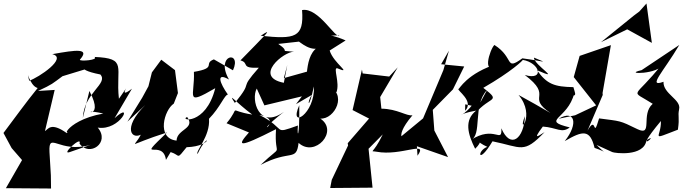

<svg xmlns="http://www.w3.org/2000/svg" viewBox="-38 -863 3933 1106"><path d="M364 13C308 33 437 -86 420 -36C476 43 599 -40 525 -128C655 -107 736 -287 622 -182L722 -352C621 -273 748 -437 647 -294C627 -478 699 -527 506 -535C532 -517 421 -508 422 -519C482 -587 402 -576 263 -551C354 -530 185 -416 130 -398C111 -486 130 -368 179 -356C109 -270 47 -183 -18 -97L29 -10L89 59L-4 221L256 223L255 147L247 13C241 -111 302 24 485 -29ZM347 -96C253 -163 239 -117 221 -108L277 -345L181 -339C267 -379 262 -380 322 -424L486 -474C467 -499 371 -467 540 -434C588 -381 446 -329 439 -183L477 -339C577 -150 389 -248 557 -209C316 -165 313 -28 395 -150Z M945 13C1003 31 976 61 1037 -15C1196 -20 1168 -121 1100 24C1086 9 1174 -78 1166 -179C1231 -245 1257 -320 1275 -318C1228 -384 1204 -449 1281 -405C1198 -550 1358 -576 1304 -458L1194 -521C1130 -496 1216 -472 1079 -449C1085 -308 1023 -251 1202 -355C1147 -137 991 -170 1040 -189C1090 -121 981 -120 979 -53C861 -66 908 -230 963 -266L987 -327L970 -459L891 -519L837 -446L817 -366L781 -300L696 -162L831 -288C663 -141 712 -57 773 -87C734 -8 681 -22 924 -100C735 82 901 -70 918 58Z M1900 -331C1921 -386 1880 -473 1904 -470C1998 -431 1883 -498 1861 -572L1953 -630C1829 -685 1791 -650 1917 -660C1897 -633 1797 -823 1702 -805C1714 -646 1662 -636 1464 -657C1543 -710 1490 -662 1347 -515C1401 -501 1344 -468 1453 -473C1329 -333 1430 -411 1315 -270C1269 -339 1321 -273 1415 -203C1263 -227 1355 -258 1267 -153L1396 -100C1327 -22 1328 -5 1552 -119C1540 61 1605 -48 1463 87C1635 -4 1669 71 1682 -40C1776 47 1916 -108 1807 -180C1890 -173 1970 -327 1844 -371ZM1758 -316C1728 -274 1739 -218 1770 -365C1779 -207 1622 -114 1686 -257C1688 -66 1672 -66 1678 -140C1526 -86 1620 -118 1456 -201C1619 -171 1379 -48 1598 -219C1453 -114 1406 -290 1441 -353L1485 -256L1701 -308L1667 -263ZM1682 -623C1679 -634 1763 -542 1828 -603C1707 -585 1737 -385 1719 -358C1805 -522 1857 -365 1815 -474L1597 -413L1617 -489L1597 -386C1419 -421 1597 -567 1656 -565C1556 -575 1644 -557 1565 -610Z M2362 -44 2271 -53 2543 42 2464 -111 2455 -230 2571 -348 2636 -480 2503 -493 2548 -571 2516 -459 2399 -181 2262 -68C2325 -63 2209 -46 2338 -199C2304 -193 2251 -236 2159 -237L2152 -304L2253 -475L2204 -422L2051 -440L2047 -462L1993 -229L2088 -180L1965 -38L1967 -25L1873 173L1864 220L2108 218L2085 -6L2167 -89C2110 30 2088 3 2131 11C2274 38 2432 -57 2367 34Z M2642 -262 2679 -254C2616 -175 2575 -203 2705 -226C2635 -171 2656 -92 2699 -6C2788 -92 2636 -78 2769 -17C2708 5 2714 93 2799 -49C2968 -15 2977 26 3099 -102C3077 -90 3019 -42 3089 -134C3171 -128 3197 -93 3244 -129C3073 -171 3233 -174 3270 -326L3170 -306C3288 -318 3284 -295 3265 -361C3156 -363 3112 -378 3055 -459C3208 -391 3037 -488 3038 -531C3126 -494 3099 -510 2971 -527C2868 -453 2927 -530 2810 -604C2783 -579 2732 -411 2835 -498C2649 -442 2607 -346 2603 -351C2592 -343 2696 -280 2641 -225ZM2949 -316C3052 -194 2938 -76 2986 -194C2980 -64 2903 -1 2850 -124C2855 -30 2811 -147 2672 -55C2743 -83 2682 -255 2768 -345L2679 -181C2769 -318 2864 -266 2746 -357C2908 -450 2978 -518 2973 -518C3071 -502 3102 -397 2985 -431C3154 -304 2989 -309 3133 -212C3073 -247 3012 -282 2949 -316Z M3489 13C3501 19 3671 42 3686 -55C3773 -109 3590 50 3769 -166C3772 -70 3700 -52 3867 -116C3878 -192 3865 -189 3874 -234C3887 -290 3781 -322 3784 -392C3689 -357 3783 -448 3875 -604L3658 -459C3539 -432 3770 -435 3776 -494C3612 -284 3585 -353 3722 -265C3651 -204 3726 -75 3634 -119C3528 -171 3539 -164 3413 -181C3374 -49 3402 -209 3346 -110L3434 -316L3433 -327L3481 -603L3301 -541L3267 -419L3396 -256L3275 -199L3180 -179C3273 -234 3296 -151 3215 -50C3321 -112 3361 -118 3387 -11C3460 13 3452 28 3399 -28ZM3613 -773 3424 -620 3575 -694 3717 -616 3686 -843 3645 -797Z"/></svg>

Font: Asimov Silicon
Style: Regular
Weight: 400
Designer: Google
Version: Version 2.000980; 2014